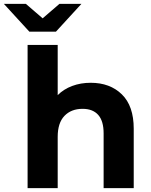

<svg xmlns="http://www.w3.org/2000/svg" viewBox="-71 -975 782 995"><path d="M622 -308V0H466V-284Q466 -348 438 -379.5Q410 -411 357 -411Q298 -411 263 -374.5Q228 -338 228 -266V0H72V-742H228V-482Q259 -513 303 -529.5Q347 -546 399 -546Q499 -546 560.5 -486Q622 -426 622 -308ZM351 -955 219 -811H81L-51 -955H63L150 -880L237 -955Z"/></svg>

Font: APTA Sans Regular
Style: Bold Italic
Weight: 700
Version: Version 7.200